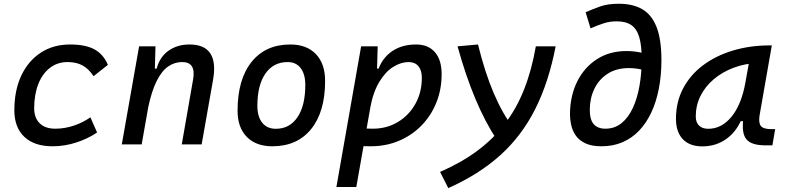

<svg xmlns="http://www.w3.org/2000/svg" viewBox="-20 -762 4142 1013"><path d="M271.5 -83Q322.3 -83 370.8 -99.6Q419.4 -116.2 457 -143.1L492.2 -63Q444.3 -30.3 382.8 -10.3Q321.3 9.8 257.3 9.8Q161.1 9.8 108.4 -40Q55.7 -89.8 55.7 -180.2Q55.7 -285.2 92.3 -363Q128.9 -440.9 195.1 -484.1Q261.2 -527.3 350.1 -527.3Q430.2 -527.3 477.5 -502Q524.9 -476.6 549.3 -419.9L473.6 -359.9Q448.2 -398.9 415.5 -416.7Q382.8 -434.6 336.4 -434.6Q283.7 -434.6 243.9 -404.3Q204.1 -374 182.4 -319.3Q160.6 -264.6 160.2 -190.9Q160.6 -139.6 189.7 -111.3Q218.8 -83 271.5 -83Z M622.6 0 713.9 -517.6H800.3L796.9 -394L727.5 0ZM939 0 999 -344.2Q1006.8 -389.2 992.4 -411.9Q978 -434.6 940.9 -434.6Q901.4 -434.6 867.7 -411.6Q834 -388.7 806.9 -335.2Q779.8 -281.7 760.7 -190.4L785.2 -399.9H806.6Q822.3 -460.9 868.7 -494.1Q915 -527.3 980 -527.3Q1058.6 -527.3 1089.6 -480.2Q1120.6 -433.1 1104 -340.3L1043.9 0Z M1417 9.8Q1330.6 9.8 1282 -39.8Q1233.4 -89.4 1233.4 -177.7Q1233.4 -342.8 1307.1 -435.1Q1380.9 -527.3 1511.7 -527.3Q1598.1 -527.3 1646.7 -476.6Q1695.3 -425.8 1695.3 -335Q1695.3 -172.4 1621.8 -81.3Q1548.3 9.8 1417 9.8ZM1435.1 -82.5Q1508.3 -82.5 1549.6 -143.8Q1590.8 -205.1 1590.8 -314Q1590.8 -370.6 1566.4 -402.6Q1542 -434.6 1497.6 -434.6Q1422.4 -434.6 1380.1 -373.5Q1337.9 -312.5 1337.9 -203.6Q1337.9 -146.5 1363.5 -114.5Q1389.2 -82.5 1435.1 -82.5Z M1859.9 224.6H1754.9L1885.3 -517.6H1972.7L1969.2 -395ZM1936 9.8Q1900.4 9.8 1865.2 7.1Q1830.1 4.4 1794.4 -0.5L1843.3 -95.2Q1875 -83 1946.8 -83Q2020.5 -83 2079.1 -118.2Q2137.7 -153.3 2171.6 -214.1Q2205.6 -274.9 2205.6 -351.6Q2205.6 -391.1 2187.5 -412.8Q2169.4 -434.6 2136.2 -434.6Q2095.7 -434.6 2054.7 -409.2Q2013.7 -383.8 1981 -329.6Q1948.2 -275.4 1932.6 -189.5L1951.7 -399.9H1994.1L1966.3 -362.8Q1983.9 -441.4 2038.6 -484.4Q2093.3 -527.3 2175.3 -527.3Q2239.3 -527.3 2274.7 -486.6Q2310.1 -445.8 2310.1 -371.1Q2310.1 -289.6 2282 -220.2Q2253.9 -150.9 2203.1 -99.1Q2152.3 -47.4 2084.2 -18.8Q2016.1 9.8 1936 9.8Z M2345.2 230.5 2301.8 145Q2413.1 96.7 2497.8 33.9Q2582.5 -28.8 2643.8 -108.9Q2705.1 -189 2745.1 -290.3Q2785.2 -391.6 2807.1 -517.6H2911.6Q2875 -327.6 2803.7 -186.3Q2732.4 -44.9 2619.9 56.6Q2507.3 158.2 2345.2 230.5ZM2502 -527.3Q2573.7 -234.4 2691.4 -83.5L2601.1 -24.9Q2540 -117.2 2488.5 -239.7Q2437 -362.3 2394 -517.6Z M3153.8 9.8Q3100.6 9.8 3067.4 -6.3Q3034.2 -22.5 3016.6 -48.6Q2999 -74.7 2992.9 -106Q2986.8 -137.2 2987.3 -167.5Q2989.3 -259.8 3026.1 -333.3Q3063 -406.7 3129.4 -449.7Q3195.8 -492.7 3285.6 -492.7Q3321.3 -492.7 3359.6 -485.1Q3397.9 -477.5 3439.5 -461.9L3392.6 -388.2Q3367.2 -396 3343.5 -399.4Q3319.8 -402.8 3298.3 -402.8Q3231.9 -402.8 3186 -373Q3140.1 -343.3 3116.2 -293.9Q3092.3 -244.6 3091.8 -185.5Q3091.3 -130.9 3112.5 -106.9Q3133.8 -83 3173.8 -83Q3223.1 -83 3259.5 -112.5Q3295.9 -142.1 3319.3 -193.4Q3342.8 -244.6 3354.2 -310.5Q3365.7 -376.5 3365.7 -449.7Q3365.7 -521 3353 -564.9Q3340.3 -608.9 3311.5 -629.2Q3282.7 -649.4 3233.9 -649.4Q3198.2 -649.4 3167 -639.6Q3135.7 -629.9 3095.7 -612.3L3069.8 -697.3Q3108.4 -714.8 3147.9 -728.5Q3187.5 -742.2 3245.1 -742.2Q3319.3 -742.2 3369.1 -713.1Q3418.9 -684.1 3444.3 -618.7Q3469.7 -553.2 3469.7 -444.8Q3469.7 -364.7 3456.3 -295.2Q3442.9 -225.6 3416.7 -169.4Q3390.6 -113.3 3352.5 -73.2Q3314.5 -33.2 3264.6 -11.7Q3214.8 9.8 3153.8 9.8Z M3685.1 10.3Q3618.7 10.3 3582.5 -27.8Q3546.4 -65.9 3546.4 -135.3Q3546.4 -223.1 3583.7 -294.7Q3621.1 -366.2 3688.5 -417Q3755.9 -467.8 3846.2 -495.1Q3936.5 -522.5 4042.5 -522.5H4052.2L3987.8 -154.8Q3981 -115.7 3993.9 -98.1Q4006.8 -80.6 4049.8 -80.6H4069.8L4055.2 4.9H4020.5Q3982.9 4.9 3957.8 -2.7Q3932.6 -10.3 3918.7 -26.6Q3904.8 -43 3900.9 -69.8Q3897 -96.7 3901.9 -135.3L3930.2 -122.6H3873.5L3899.4 -150.9Q3872.6 -74.2 3816.4 -32Q3760.3 10.3 3685.1 10.3ZM3716.8 -82.5Q3787.1 -82.5 3839.4 -146Q3891.6 -209.5 3912.6 -325.7L3938 -467.3L3977.5 -429.7Q3909.2 -426.8 3849.9 -404.3Q3790.5 -381.8 3745.8 -344Q3701.2 -306.2 3676 -256.1Q3650.9 -206.1 3650.9 -147.5Q3650.9 -116.2 3668.2 -99.4Q3685.5 -82.5 3716.8 -82.5Z"/></svg>

Font: Cascadia Code
Style: Italic
Weight: 400
Italic angle: -10°
Designer: Aaron Bell
Foundry: Saja Typeworks
Version: Version 2407.024